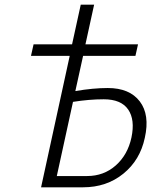

<svg xmlns="http://www.w3.org/2000/svg" viewBox="-20 -798 691 818"><path d="M439 -423Q532 -423 575.5 -366Q619 -309 597 -211Q577 -116 505.5 -58Q434 0 334 0H155L277 -560H112L123 -609H287L324 -778H381L344 -609H568L557 -560H334L301 -410Q377 -423 439 -423ZM540 -212Q556 -288 526 -331.5Q496 -375 422 -375Q360 -375 291 -364L222 -48H351Q422 -48 473 -93Q524 -138 540 -212Z"/></svg>

Font: EauTestText Semilight
Style: Italic
Weight: 300
Italic angle: -12°
Designer: Christian Thalmann (Catharsis Fonts)
Version: Version 0.001;PS 000.001;hotconv 1.0.88;makeotf.lib2.5.64775